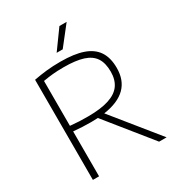

<svg xmlns="http://www.w3.org/2000/svg" viewBox="-218 -1077 1110 1209"><g transform="rotate(-30 337.0 -472.0)"><path d="M580.5 0 321 -322Q297.5 -320.5 272 -320.5Q237 -320.5 209.2 -322Q181.5 -323.5 144 -326.5V0H99V-728Q146.5 -737 192 -742Q237.5 -747 294 -747Q393 -747 456.5 -725Q520 -703 551 -656.5Q582 -610 582 -536Q582.5 -357.5 370.5 -327L635 0ZM272.5 -361Q366 -361 424.5 -380Q483 -399 510.2 -437.2Q537.5 -475.5 537.5 -534.5Q537.5 -597.5 512.5 -635Q487.5 -672.5 434.2 -689.5Q381 -706.5 294 -706.5Q248.5 -706.5 215.2 -703.2Q182 -700 144 -693.5V-367Q184.5 -363.5 209.5 -362.2Q234.5 -361 272.5 -361ZM301.5 -807 401 -944.5H453.5L345.5 -807Z"/></g></svg>

Font: Encode Sans Semi Expanded ExLight
Style: Regular
Weight: 275
Width: 6
Designer: Multiple Designers
Foundry: Impallari Type
Version: Version 2.000